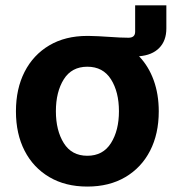

<svg xmlns="http://www.w3.org/2000/svg" viewBox="-20 -687 652 718"><path d="M306.6 10.7Q224.6 10.7 164.6 -24.7Q104.5 -60.1 72 -123.3Q39.6 -186.5 39.6 -270.5Q39.6 -355 72 -418.5Q104.5 -481.9 164.3 -517.3Q224.1 -552.7 306.2 -552.7Q306.2 -552.7 306.2 -552.7Q306.6 -552.7 306.6 -552.7Q309.1 -552.7 311.5 -552.7Q345.2 -552.2 388.4 -549.1Q431.6 -545.9 460.4 -545.9Q485.4 -545.9 485.4 -568.4V-667H602.1V-580.6Q602.1 -534.7 575.4 -507.6Q548.8 -480.5 500 -476.6Q535.6 -439.5 554.7 -387Q573.7 -334.5 573.7 -270.5Q573.7 -186.5 541.3 -123.3Q508.8 -60.1 448.7 -24.7Q388.7 10.7 306.6 10.7ZM306.6 -104.5Q365.2 -104.5 395 -151.9Q424.8 -199.2 424.8 -271Q424.8 -343.3 395 -390.4Q365.2 -437.5 306.6 -437.5Q248 -437.5 218.5 -390.4Q189 -343.3 189 -271Q189 -199.2 218.5 -151.9Q248 -104.5 306.6 -104.5Z"/></svg>

Font: Inter
Style: Bold
Weight: 700
Designer: Rasmus Andersson
Foundry: rsms
Version: Version 4.001;git-9221beed3